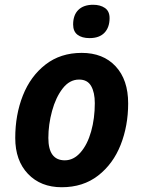

<svg xmlns="http://www.w3.org/2000/svg" viewBox="-20 -776 596 806"><path d="M44 -197Q44 -294 76 -375Q108 -456 171 -505Q234 -554 323 -554Q413 -554 465.5 -497.5Q518 -441 518 -342Q518 -248 486.5 -168Q455 -88 392 -39Q329 10 239 10Q151 10 97.5 -46Q44 -102 44 -197ZM378 -343Q378 -388 362.5 -415Q347 -442 312 -442Q272 -442 243 -404.5Q214 -367 198.5 -310Q183 -253 183 -197Q183 -103 252 -103Q289 -103 318 -136Q347 -169 362.5 -224Q378 -279 378 -343ZM287 -673Q287 -713 309 -734.5Q331 -756 371 -756Q401 -756 420.5 -742.5Q440 -729 440 -700Q440 -661 418.5 -638.5Q397 -616 356 -616Q324 -616 305.5 -630Q287 -644 287 -673Z"/></svg>

Font: Noto Sans Display
Style: Bold Italic
Weight: 700
Italic angle: -12°
Designer: Monotype Design team
Foundry: Monotype Imaging Inc.
Version: Version 1.000